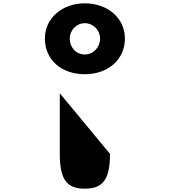

<svg xmlns="http://www.w3.org/2000/svg" viewBox="-20 -1333 1025 1159"><path d="M251 -1100C251 -974 348 -885 492 -885C633 -885 734 -974 734 -1100C734 -1225 628 -1313 492 -1313C357 -1313 251 -1225 251 -1100ZM401 -1100C401 -1151 442 -1193 492 -1193C543 -1193 584 -1151 584 -1100C584 -1048 544 -1004 492 -1004C438 -1004 401 -1048 401 -1100ZM341 -770 644 -404C644 -252 603 -194 492 -194C381 -194 341 -252 341 -404Z"/></svg>

Font: Hussar Dziwak
Style: Regular
Weight: 400
Version: Version 1.022